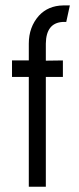

<svg xmlns="http://www.w3.org/2000/svg" viewBox="-20 -706 299 726"><path d="M25.4 -415V-477.5H88.9V-541Q88.9 -603.5 127 -646.5Q162.1 -684.6 218.8 -685.5H244.1L230.5 -623H216.8Q154.3 -619.1 153.3 -541V-476.6L217.8 -477.5V-415H153.3V0H88.9V-415Z"/></svg>

Font: Post No Bills Colombo
Style: Medium
Weight: 600
Designer: Kosala Senevirathne, Siva Puranthara, Lasantha Premarathna, Tharique Azeez
Foundry: Mooniak
Version: Version 1.220 ; ttfautohint (v1.5)